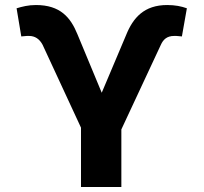

<svg xmlns="http://www.w3.org/2000/svg" viewBox="-20 -744 813 764"><path d="M46 -711 64.7 -599C71.5 -599 79.4 -601 87.2 -601H95.5C119 -601 136.9 -589.3 149.4 -566L302.3 -236V0H462.9V-229L620.2 -566C629.3 -586.1 643.7 -601 673 -601H681.2C688.9 -601 697.5 -599 703.8 -599L723.6 -711C701.5 -719 676.4 -724 645.5 -724C553.3 -724 509.5 -673.4 481.6 -604L384.8 -375L288 -608C260.8 -674.6 219.9 -724 123 -724C92.6 -724 68.6 -717.8 46 -711Z"/></svg>

Font: Asimov
Style: Wid
Weight: 500
Designer: Google
Version: Version 2.000980; 2014